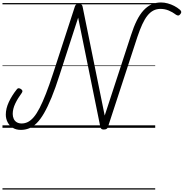

<svg xmlns="http://www.w3.org/2000/svg" viewBox="-20 -1035 1488 1555"><path d="M149 17Q111 17 84 0.5Q57 -16 42 -44.5Q27 -73 27 -107Q27 -156 51.5 -208.5Q76 -261 115 -310Q122 -320 129.5 -320.5Q137 -321 148 -315Q160 -307 161.5 -299.5Q163 -292 156 -282Q124 -239 103.5 -196Q83 -153 83 -112Q83 -91 91 -73Q99 -55 115.5 -45Q132 -35 155 -35Q182 -35 206 -47Q230 -59 253.5 -86.5Q277 -114 301 -160.5Q325 -207 352 -276Q379 -345 410 -440L587 -984Q591 -995 598.5 -999.5Q606 -1004 619 -1004Q632 -1004 639.5 -998.5Q647 -993 649 -981L828 -99L1041 -750Q1063 -819 1088 -869Q1113 -919 1142.5 -951Q1172 -983 1206.5 -999Q1241 -1015 1284 -1015Q1311 -1015 1338.5 -1007.5Q1366 -1000 1391 -987Q1416 -974 1436 -957Q1447 -948 1448 -939Q1449 -930 1440 -920Q1433 -910 1424 -909.5Q1415 -909 1405 -916Q1376 -938 1345 -950.5Q1314 -963 1280 -963Q1248 -963 1222 -949.5Q1196 -936 1174 -908.5Q1152 -881 1132.5 -838.5Q1113 -796 1093 -737L854 -6Q851 4 843 9Q835 14 821 14Q812 14 806 11.5Q800 9 796.5 3Q793 -3 791 -15L613 -892L463 -429Q429 -322 397.5 -245.5Q366 -169 336.5 -118Q307 -67 277 -37.5Q247 -8 215.5 4.5Q184 17 149 17ZM0 490H1237V500H0ZM0 -20H1237V0H0ZM0 -505H1237V-500H0ZM0 -1010H1237V-1000H0Z"/></svg>

Font: Playwrite RO Guides
Style: Regular
Weight: 400
Designer: Veronika Burian, José Scaglione
Foundry: TypeTogether
Version: Version 1.003